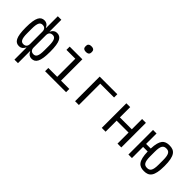

<svg xmlns="http://www.w3.org/2000/svg" viewBox="76 -1698 2848 2848"><g transform="rotate(45 1500.0 -274.0)"><path d="M194 -55C146 -55 120 -88 120 -213V-303C120 -428 146 -461 194 -461C238 -461 263 -435 263 -385V-131C263 -81 238 -55 194 -55ZM263 200H337V-53H340C362 -7 393 12 431 12C512 12 556 -48 556 -258C556 -468 512 -528 431 -528C393 -528 362 -509 340 -463H337V-710H263V-463H260C238 -509 207 -528 169 -528C88 -528 44 -468 44 -258C44 -48 88 12 169 12C207 12 238 -7 260 -53H263ZM406 -55C362 -55 337 -81 337 -131V-385C337 -435 362 -461 406 -461C454 -461 480 -428 480 -303V-213C480 -88 454 -55 406 -55Z M932 -630C978 -630 995 -652 995 -681V-697C995 -726 978 -748 932 -748C886 -748 869 -726 869 -697V-681C869 -652 886 -630 932 -630ZM706 0H1146V-68H972V-516H706V-448H892V-68H706Z M1335 0H1415V-448H1705V-516H1335Z M1895 0H1975V-232H2225V0H2305V-516H2225V-300H1975V-516H1895Z M2789 12C2895 12 2954 -40 2954 -258C2954 -476 2895 -528 2789 -528C2689 -528 2632 -482 2625 -297H2528V-516H2454V0H2528V-234H2624C2629 -36 2687 12 2789 12ZM2789 -54C2731 -54 2701 -85 2701 -211V-305C2701 -431 2731 -462 2789 -462C2847 -462 2877 -431 2877 -305V-211C2877 -85 2847 -54 2789 -54Z"/></g></svg>

Font: IBM Plex Mono
Style: Regular
Weight: 400
Monospace: yes
Designer: Mike Abbink, Paul van der Laan, Pieter van Rosmalen
Foundry: Bold Monday
Version: Version 2.004